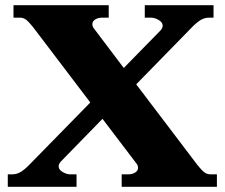

<svg xmlns="http://www.w3.org/2000/svg" viewBox="-20 -720 866 740"><path d="M816 -48V0H449V-48H473Q490 -48 501 -55Q512 -62 512 -73Q512 -83 505 -91L375 -262L216 -99Q206 -89 206 -79Q206 -66 221.5 -57Q237 -48 251 -48H275V0H10V-48H27Q45 -48 61 -58Q77 -68 95 -87L328 -325L107 -616Q91 -636 80.5 -644Q70 -652 56 -652H32V-700H399V-652H375Q358 -652 347 -645Q336 -638 336 -627Q336 -617 343 -609L457 -458L597 -601Q607 -611 607 -621Q607 -634 591.5 -643Q576 -652 562 -652H538V-700H803V-652H786Q768 -652 752 -642Q736 -632 718 -613L505 -395L741 -84Q757 -64 767.5 -56Q778 -48 792 -48Z"/></svg>

Font: Taviraj Black
Style: Regular
Weight: 900
Designer: Katatrad Team
Foundry: CadsonDemak
Version: Version 1.030